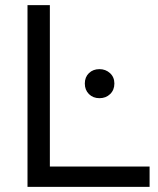

<svg xmlns="http://www.w3.org/2000/svg" viewBox="-20 -727 614 747"><path d="M87 0V-707H174V-79H562V0ZM367 -345Q342 -345 326 -361Q310 -377 310 -402Q310 -427 326 -442.5Q342 -458 367 -458Q391 -458 408 -442.5Q425 -427 425 -402Q425 -377 408.5 -361Q392 -345 367 -345Z"/></svg>

Font: Onest
Style: Regular
Weight: 400
Designer: Dmitri Voloshin, Andrey Kudryavtsev
Foundry: Dmitri Voloshin, Andrey Kudryavtsev
Version: Version 1.000;gftools[0.9.33]